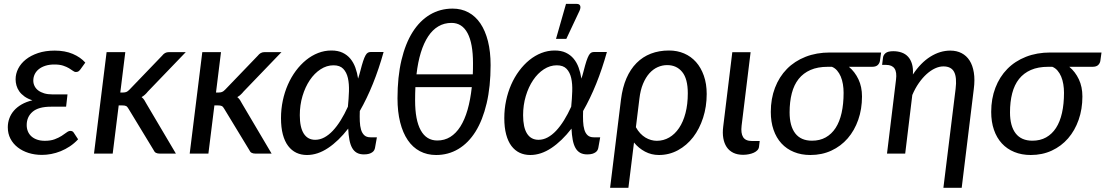

<svg xmlns="http://www.w3.org/2000/svg" viewBox="-20 -768 5528 960"><path d="M382 -421Q375.5 -412.5 370.5 -410.2Q365.5 -408 358.5 -408Q352.5 -408 344.8 -413.8Q337 -419.5 325 -426.8Q313 -434 295.5 -439.8Q278 -445.5 252 -445.5Q226 -445.5 206.2 -439Q186.5 -432.5 173.2 -421.5Q160 -410.5 153.2 -396Q146.5 -381.5 146.5 -365Q146.5 -350.5 152.8 -337.8Q159 -325 171.2 -315.8Q183.5 -306.5 201.2 -301.2Q219 -296 242 -296H317.5L310.5 -234.5H234.5Q172.5 -234.5 143 -209.2Q113.5 -184 113.5 -142.5Q113.5 -125.5 119.5 -111Q125.5 -96.5 137.2 -86Q149 -75.5 165.8 -69.8Q182.5 -64 204 -64Q233.5 -64 253.8 -71.8Q274 -79.5 288.5 -88.8Q303 -98 313 -105.8Q323 -113.5 332 -113.5Q343 -113.5 348.5 -105L370.5 -71.5Q351.5 -51 329.2 -36.2Q307 -21.5 283.5 -12Q260 -2.5 236 2Q212 6.5 190 6.5Q154 6.5 123 -3.2Q92 -13 68.8 -31Q45.5 -49 32.2 -74.5Q19 -100 19 -131.5Q19 -155 26.8 -176.2Q34.5 -197.5 49.8 -215Q65 -232.5 88 -245.8Q111 -259 142 -266.5Q118.5 -274 102.2 -285.8Q86 -297.5 76.2 -311.5Q66.5 -325.5 62.2 -341Q58 -356.5 58 -371.5Q58 -399 71 -424.8Q84 -450.5 109 -470.5Q134 -490.5 170.5 -502.8Q207 -515 253.5 -515Q305 -515 343.8 -498.5Q382.5 -482 406.5 -455Z M450 0ZM606.5 -507.5 581.5 -305.5H596Q604.5 -305.5 611.8 -308.2Q619 -311 627.5 -320L790 -489Q797 -498 805.2 -502.8Q813.5 -507.5 825.5 -507.5H909L719.5 -310.5Q705 -292 688 -282.5Q696 -276 701.5 -267.8Q707 -259.5 712 -249.5L859.5 0H778.5Q767 0 759.5 -4Q752 -8 747.5 -18.5L623 -223.5Q617 -234.5 610.5 -237.8Q604 -241 590 -241H573.5L543.5 0H450L513 -507.5Z M928.5 0ZM1085 -507.5 1060 -305.5H1074.5Q1083 -305.5 1090.2 -308.2Q1097.5 -311 1106 -320L1268.5 -489Q1275.5 -498 1283.8 -502.8Q1292 -507.5 1304 -507.5H1387.5L1198 -310.5Q1183.5 -292 1166.5 -282.5Q1174.5 -276 1180 -267.8Q1185.5 -259.5 1190.5 -249.5L1338 0H1257Q1245.5 0 1238 -4Q1230.5 -8 1226 -18.5L1101.5 -223.5Q1095.5 -234.5 1089 -237.8Q1082.5 -241 1068.5 -241H1052L1022 0H928.5L991.5 -507.5Z M1855 -28.5Q1854 -23 1851 -17.2Q1848 -11.5 1841.5 -6.8Q1835 -2 1825 1Q1815 4 1799.5 4Q1778.5 4 1764 -4.2Q1749.5 -12.5 1740.5 -28.8Q1731.5 -45 1727 -69.2Q1722.5 -93.5 1721 -125Q1672.5 -62.5 1620.2 -27.8Q1568 7 1515 7Q1485.5 7 1461.8 -4.2Q1438 -15.5 1420.8 -38.2Q1403.5 -61 1394.2 -95.8Q1385 -130.5 1385 -177.5Q1385 -222.5 1394 -265Q1403 -307.5 1419.5 -345Q1436 -382.5 1459.2 -413.8Q1482.5 -445 1510.5 -467.8Q1538.5 -490.5 1570.5 -503Q1602.5 -515.5 1637 -515.5Q1669.5 -515.5 1692.8 -504.5Q1716 -493.5 1731.8 -474.5Q1747.5 -455.5 1756.8 -430Q1766 -404.5 1770.5 -375Q1773.5 -384 1776.2 -393.2Q1779 -402.5 1781.5 -412.5Q1789.5 -444 1795.8 -462.8Q1802 -481.5 1807.8 -491.5Q1813.5 -501.5 1819.8 -504.8Q1826 -508 1833.5 -508H1898Q1874.5 -423.5 1844.5 -349.2Q1814.5 -275 1779 -213Q1778 -185.5 1779 -161.5Q1780 -137.5 1785.2 -119.8Q1790.5 -102 1801.5 -91.8Q1812.5 -81.5 1832.5 -81.5H1864.5ZM1556 -69Q1579.5 -69 1601.5 -80.8Q1623.5 -92.5 1644 -114.2Q1664.5 -136 1683.5 -166.5Q1702.5 -197 1719.5 -234.5Q1723.5 -274 1724.8 -311.5Q1726 -349 1719.5 -377.8Q1713 -406.5 1696.2 -424Q1679.5 -441.5 1647.5 -441.5Q1613.5 -441.5 1582.8 -421.5Q1552 -401.5 1529 -367.2Q1506 -333 1492.5 -287.8Q1479 -242.5 1479 -192Q1479 -131 1498.8 -100Q1518.5 -69 1556 -69Z M2243 -725Q2287 -725 2322.2 -706Q2357.5 -687 2382 -650.8Q2406.5 -614.5 2419.8 -562Q2433 -509.5 2433 -442.5Q2433 -335 2413.2 -251.2Q2393.5 -167.5 2357.8 -110.2Q2322 -53 2271.8 -23Q2221.5 7 2160.5 7Q2115.5 7 2079.5 -12Q2043.5 -31 2018.8 -67.5Q1994 -104 1980.8 -156.5Q1967.5 -209 1967.5 -276.5Q1967.5 -383.5 1987.2 -467Q2007 -550.5 2043.2 -607.8Q2079.5 -665 2130.2 -695Q2181 -725 2243 -725ZM2166.5 -65.5Q2202.5 -65.5 2231.2 -83.2Q2260 -101 2281.8 -135.2Q2303.5 -169.5 2317.8 -219Q2332 -268.5 2339 -332.5H2057Q2055.5 -300 2055.5 -266Q2055.5 -167.5 2083.8 -116.5Q2112 -65.5 2166.5 -65.5ZM2237.5 -653.5Q2201 -653.5 2171.8 -636.2Q2142.5 -619 2120.8 -586Q2099 -553 2084.2 -505.2Q2069.5 -457.5 2062.5 -396.5H2344Q2344.5 -410 2344.8 -423.8Q2345 -437.5 2345 -452Q2345 -551 2317.8 -602.2Q2290.5 -653.5 2237.5 -653.5Z M2501.5 0ZM2971.5 -28.5Q2970.5 -23 2967.5 -17.2Q2964.5 -11.5 2958 -6.8Q2951.5 -2 2941.5 1Q2931.5 4 2916 4Q2895 4 2880.5 -4.2Q2866 -12.5 2857 -28.8Q2848 -45 2843.5 -69.2Q2839 -93.5 2837.5 -125Q2789 -62.5 2736.8 -27.8Q2684.5 7 2631.5 7Q2602 7 2578.2 -4.2Q2554.5 -15.5 2537.2 -38.2Q2520 -61 2510.8 -95.8Q2501.5 -130.5 2501.5 -177.5Q2501.5 -222.5 2510.5 -265Q2519.5 -307.5 2536 -345Q2552.5 -382.5 2575.8 -413.8Q2599 -445 2627 -467.8Q2655 -490.5 2687 -503Q2719 -515.5 2753.5 -515.5Q2786 -515.5 2809.2 -504.5Q2832.5 -493.5 2848.2 -474.5Q2864 -455.5 2873.2 -430Q2882.5 -404.5 2887 -375Q2890 -384 2892.8 -393.2Q2895.5 -402.5 2898 -412.5Q2906 -444 2912.2 -462.8Q2918.5 -481.5 2924.2 -491.5Q2930 -501.5 2936.2 -504.8Q2942.5 -508 2950 -508H3014.5Q2991 -423.5 2961 -349.2Q2931 -275 2895.5 -213Q2894.5 -185.5 2895.5 -161.5Q2896.5 -137.5 2901.8 -119.8Q2907 -102 2918 -91.8Q2929 -81.5 2949 -81.5H2981ZM2672.5 -69Q2696 -69 2718 -80.8Q2740 -92.5 2760.5 -114.2Q2781 -136 2800 -166.5Q2819 -197 2836 -234.5Q2840 -274 2841.2 -311.5Q2842.5 -349 2836 -377.8Q2829.5 -406.5 2812.8 -424Q2796 -441.5 2764 -441.5Q2730 -441.5 2699.2 -421.5Q2668.5 -401.5 2645.5 -367.2Q2622.5 -333 2609 -287.8Q2595.5 -242.5 2595.5 -192Q2595.5 -131 2615.2 -100Q2635 -69 2672.5 -69ZM2760 -573.5 2810 -748.5H2864Q2877 -748.5 2880.8 -739.2Q2884.5 -730 2878 -715L2811.5 -573.5Z M3085 -271Q3092.5 -331 3112.2 -376.5Q3132 -422 3162.8 -453Q3193.5 -484 3234.5 -499.8Q3275.5 -515.5 3325 -515.5Q3366 -515.5 3400.5 -500.8Q3435 -486 3460 -458Q3485 -430 3499.2 -389.5Q3513.5 -349 3513.5 -298Q3513.5 -235 3495.5 -179.2Q3477.5 -123.5 3445.8 -82.2Q3414 -41 3370 -17Q3326 7 3274.5 7Q3237 7 3205 -10Q3173 -27 3150 -55.5L3122 171H3030.5ZM3159.5 -132Q3169 -114.5 3181.2 -101.5Q3193.5 -88.5 3207.2 -80.2Q3221 -72 3235.5 -68Q3250 -64 3264 -64Q3297.5 -64 3326 -80.5Q3354.5 -97 3375.2 -127.8Q3396 -158.5 3407.5 -202.5Q3419 -246.5 3419 -301.5Q3419 -374 3391 -408.2Q3363 -442.5 3316 -442.5Q3291.5 -442.5 3268.8 -432.5Q3246 -422.5 3227.2 -401.8Q3208.5 -381 3195.2 -349.2Q3182 -317.5 3177 -274.5Z M3641.5 -507H3733L3688 -139.5Q3683.5 -102 3695.5 -82.5Q3707.5 -63 3739.5 -63H3778.5L3775 -34Q3774 -24.5 3767 -17Q3760 -9.5 3749 -4.5Q3738 0.5 3724.2 3.2Q3710.5 6 3695.5 6Q3667 6 3646.2 -4.2Q3625.5 -14.5 3613.2 -33Q3601 -51.5 3596.5 -77.2Q3592 -103 3596 -134.5Z M4224.5 -434Q4254.5 -409 4272.2 -371.5Q4290 -334 4290 -285.5Q4290 -222.5 4271.2 -169Q4252.5 -115.5 4218.5 -76.2Q4184.5 -37 4137 -15Q4089.5 7 4032 7Q3986.5 7 3949.8 -8Q3913 -23 3887.2 -51Q3861.5 -79 3847.8 -118.8Q3834 -158.5 3834 -208.5Q3834 -274.5 3855 -329.2Q3876 -384 3914.5 -423.2Q3953 -462.5 4007.8 -484Q4062.5 -505.5 4130 -505.5H4385.5L4380 -465.5Q4378.5 -452.5 4369.2 -443.2Q4360 -434 4340.5 -434ZM4198 -304Q4198 -326.5 4194.5 -347.2Q4191 -368 4183.8 -385.2Q4176.5 -402.5 4165.5 -415.2Q4154.5 -428 4139.5 -434H4119Q4068.5 -434 4032.5 -418.2Q3996.5 -402.5 3973.2 -373.2Q3950 -344 3939 -301.5Q3928 -259 3928 -206Q3928 -138 3956.2 -101.2Q3984.5 -64.5 4040 -64.5Q4079 -64.5 4108.5 -81Q4138 -97.5 4158 -128.2Q4178 -159 4188 -203.5Q4198 -248 4198 -304Z M4788.5 171H4697L4758 -323.5Q4765 -381 4750.5 -408.5Q4736 -436 4697 -436Q4676.5 -436 4655 -426Q4633.5 -416 4613 -397.5Q4592.5 -379 4574 -352.5Q4555.5 -326 4541.5 -293L4506 0H4415L4460 -369Q4465 -407.5 4452.5 -425.5Q4440 -443.5 4411 -443.5H4390.5L4395 -479.5Q4396.5 -493 4408 -502.5Q4419.5 -512 4446.5 -512Q4469.5 -512 4488.5 -505.2Q4507.5 -498.5 4520.5 -484.2Q4533.5 -470 4540 -448Q4546.5 -426 4544.5 -395.5Q4583.5 -454.5 4632 -484.8Q4680.5 -515 4731.5 -515Q4763.5 -515 4788 -502.2Q4812.5 -489.5 4828 -465.2Q4843.5 -441 4849.2 -405.2Q4855 -369.5 4849 -323.5Z M5326.5 -434Q5356.5 -409 5374.2 -371.5Q5392 -334 5392 -285.5Q5392 -222.5 5373.2 -169Q5354.5 -115.5 5320.5 -76.2Q5286.5 -37 5239 -15Q5191.5 7 5134 7Q5088.5 7 5051.8 -8Q5015 -23 4989.2 -51Q4963.5 -79 4949.8 -118.8Q4936 -158.5 4936 -208.5Q4936 -274.5 4957 -329.2Q4978 -384 5016.5 -423.2Q5055 -462.5 5109.8 -484Q5164.5 -505.5 5232 -505.5H5487.5L5482 -465.5Q5480.5 -452.5 5471.2 -443.2Q5462 -434 5442.5 -434ZM5300 -304Q5300 -326.5 5296.5 -347.2Q5293 -368 5285.8 -385.2Q5278.5 -402.5 5267.5 -415.2Q5256.5 -428 5241.5 -434H5221Q5170.5 -434 5134.5 -418.2Q5098.5 -402.5 5075.2 -373.2Q5052 -344 5041 -301.5Q5030 -259 5030 -206Q5030 -138 5058.2 -101.2Q5086.5 -64.5 5142 -64.5Q5181 -64.5 5210.5 -81Q5240 -97.5 5260 -128.2Q5280 -159 5290 -203.5Q5300 -248 5300 -304Z"/></svg>

Font: Lato Medium
Style: Italic
Weight: 500
Italic angle: -7°
Designer: Lukasz Dziedzic
Foundry: tyPoland Lukasz Dziedzic
Version: Version 2.006; 2014-01-15